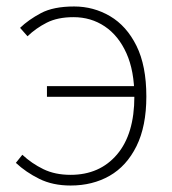

<svg xmlns="http://www.w3.org/2000/svg" viewBox="-20 -560 532 593"><path d="M198 13Q143 13 101.5 -7.5Q60 -28 29 -57L49 -82Q78 -55 114 -37.5Q150 -20 198 -20Q288 -20 341.5 -83Q395 -146 395 -262Q395 -341 370.5 -395.5Q346 -450 303.5 -478.5Q261 -507 207 -507Q158 -507 124.5 -490Q91 -473 65 -448L42 -474Q68 -499 106.5 -519.5Q145 -540 209 -540Q269 -540 320 -510Q371 -480 401.5 -418.5Q432 -357 432 -262Q432 -170 401.5 -108.5Q371 -47 318.5 -17Q266 13 198 13ZM125 -261V-294H406V-261Z"/></svg>

Font: Noto Sans HK Thin
Style: Regular
Weight: 100
Designer: Ryoko NISHIZUKA 西塚涼子 (kana, bopomofo & ideographs); Paul D. Hunt (Latin, Greek & Cyrillic); Sandoll Communications 산돌커뮤니
Foundry: Adobe
Version: Version 2.004-H2;hotconv 1.0.118;makeotfexe 2.5.65603